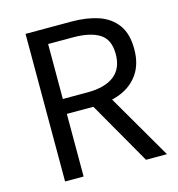

<svg xmlns="http://www.w3.org/2000/svg" viewBox="-109 -827 852 921"><g transform="rotate(-15 317.5 -366.5)"><path d="M101 0V-733H330Q405 -733 462.5 -713.5Q520 -694 553 -649Q586 -604 586 -528Q586 -455 553 -406.5Q520 -358 462.5 -334.5Q405 -311 330 -311H193V0ZM193 -385H316Q402 -385 448 -420.5Q494 -456 494 -528Q494 -600 448 -629Q402 -658 316 -658H193ZM503 0 311 -335 384 -384 607 0Z"/></g></svg>

Font: Noto Sans TC
Style: Regular
Weight: 400
Designer: Ryoko NISHIZUKA  (kana, bopomofo & ideographs); Paul D. Hunt (Latin, Greek & Cyrillic); Sandoll Communications , Soo-you
Foundry: Adobe
Version: Version 2.004-H2;hotconv 1.0.118;makeotfexe 2.5.65603